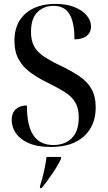

<svg xmlns="http://www.w3.org/2000/svg" viewBox="-20 -744 555 985"><path d="M241 10Q171 10 126.5 -10Q82 -30 61 -61.5Q40 -93 40 -128Q40 -165 61.5 -184Q83 -203 118 -203Q118 -99 151.5 -49.5Q185 0 254 0Q313 0 348.5 -35.5Q384 -71 384 -141Q384 -189 366 -219Q348 -249 312.5 -271.5Q277 -294 224 -320Q174 -344 135.5 -372.5Q97 -401 75.5 -440Q54 -479 54 -535Q54 -625 111 -674.5Q168 -724 264 -724Q322 -724 362.5 -707.5Q403 -691 425 -664.5Q447 -638 447 -607Q447 -578 425 -560Q403 -542 362 -542Q362 -629 336.5 -671.5Q311 -714 254 -714Q205 -714 172 -681.5Q139 -649 139 -581Q139 -535 155.5 -505.5Q172 -476 207 -453Q242 -430 297 -404Q349 -379 388.5 -352Q428 -325 449.5 -287.5Q471 -250 471 -193Q471 -100 411 -45Q351 10 241 10ZM185 212Q209 135 219 61H293V71Q277 105 249 146Q221 187 194 221H185Z"/></svg>

Font: Noto Serif Display SemiCondensed Medium
Style: Regular
Weight: 500
Width: 4
Designer: Monotype Design Team
Foundry: Monotype Imaging Inc.
Version: Version 2.009